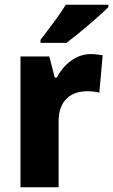

<svg xmlns="http://www.w3.org/2000/svg" viewBox="-20 -786 475 806"><path d="M435 -756V-766H256C229 -721 183 -662 150 -619V-606H259C310 -644 398 -719 435 -756ZM360 -559C297 -559 245 -512 218 -460H210L187 -549H66V0H226V-276C226 -370 283 -403 346 -403C368 -403 385 -400 397 -397L411 -554C396 -557 376 -559 360 -559Z"/></svg>

Font: Noto Sans Arabic UI SmCn XBd
Style: Regular
Weight: 800
Width: 4
Designer: Monotype Design Team, Nadine Chahine and Nizar Qandah
Foundry: Monotype Imaging Inc.
Version: Version 2.010